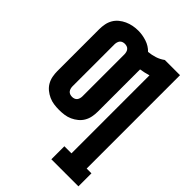

<svg xmlns="http://www.w3.org/2000/svg" viewBox="-218 -637 938 938"><g transform="rotate(45 251.0 -167.5)"><path d="M315 205V115H364V-424Q351 -420 337.5 -417Q324 -414 311 -412Q311 -412 311 -411.5Q311 -411 311 -410V-120Q311 -102 307.5 -84Q304 -66 295 -50.5Q286 -35 272 -23.5Q258 -12 241.5 -4.5Q225 3 207 5.5Q189 8 171 8Q153 8 135 5.5Q117 3 100.5 -4.5Q84 -12 70 -23.5Q56 -35 47 -50.5Q38 -66 34.5 -84Q31 -102 31 -120V-410Q31 -428 34.5 -446Q38 -464 47 -479.5Q56 -495 70 -506.5Q84 -518 100.5 -525.5Q117 -533 135 -536.5Q153 -540 171 -540Q200 -540 229 -530.5Q258 -521 278 -500Q301 -502 323 -509Q345 -516 364 -530H469V115H502V205ZM171 -82Q178 -82 185 -84.5Q192 -87 196.5 -92.5Q201 -98 203 -105.5Q205 -113 205 -120V-410Q205 -417 203 -424.5Q201 -432 196.5 -437.5Q192 -443 185 -445.5Q178 -448 170 -448Q163 -448 156 -445.5Q149 -443 144.5 -437.5Q140 -432 138 -424.5Q136 -417 136 -410V-120Q136 -113 138 -105.5Q140 -98 144.5 -92.5Q149 -87 156 -84.5Q163 -82 171 -82Z"/></g></svg>

Font: Iosevka Slab Extrabold
Style: Regular
Weight: 800
Monospace: yes
Designer: Belleve Invis
Foundry: Belleve Invis
Version: Version 11.1.1; ttfautohint (v1.8.3)